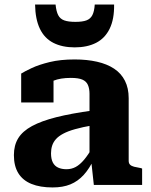

<svg xmlns="http://www.w3.org/2000/svg" viewBox="-20 -812 664 843"><path d="M388 -327V-262Q342 -254 310 -245Q278 -236 257.5 -225Q237 -214 225.5 -201Q214 -188 209 -172.5Q204 -157 204 -139Q204 -114 212 -98.5Q220 -83 235.5 -76Q251 -69 272 -69Q294 -69 312.5 -79Q331 -89 349.5 -111Q368 -133 387 -167L393 -115Q373 -72 347.5 -44Q322 -16 289 -2.5Q256 11 211 11Q156 11 118 -4.5Q80 -20 60.5 -51.5Q41 -83 41 -131Q41 -174 60 -205Q79 -236 120.5 -258.5Q162 -281 227.5 -297.5Q293 -314 388 -327ZM392 0 380 -110 373 -109V-400Q373 -423 366 -439Q359 -455 341.5 -462.5Q324 -470 291 -470Q245 -470 214.5 -457.5Q184 -445 172 -429Q165 -435 164.5 -443Q164 -451 170 -459Q176 -467 187 -472.5Q198 -478 215 -478V-362H73V-489Q89 -499 120 -513.5Q151 -528 198 -539.5Q245 -551 308 -551Q362 -551 406 -541Q450 -531 481 -510.5Q512 -490 528.5 -457.5Q545 -425 545 -381V-106Q545 -95 551 -89Q557 -83 568.5 -80Q580 -77 598 -74L604 -72V0ZM308 -604Q363 -604 402 -624Q441 -644 461.5 -686Q482 -728 481 -792H396Q394 -762 385.5 -745.5Q377 -729 359.5 -722.5Q342 -716 311 -716Q280 -716 262 -722.5Q244 -729 235.5 -745.5Q227 -762 224 -792H134Q135 -728 155 -686Q175 -644 214 -624Q253 -604 308 -604Z"/></svg>

Font: Roboto Serif
Style: Bold
Weight: 700
Designer: Greg Gazdowicz
Foundry: Commercial Type
Version: Version 1.008